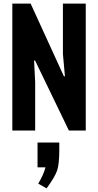

<svg xmlns="http://www.w3.org/2000/svg" viewBox="-20 -720 541 1059"><path d="M360 0 173 -387 168 -385 174 -267V0H48V-700H149L333 -298L338 -300L327 -423V-700H453V0ZM187 203V66H307V109Q307 185 295 220.5Q283 256 237 319L191 293Q220 244 231 203Z"/></svg>

Font: Jockey One
Style: Regular
Weight: 400
Designer: TypeTogether
Foundry: TypeTogether
Version: Version 1.002